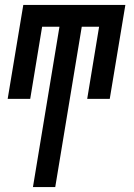

<svg xmlns="http://www.w3.org/2000/svg" viewBox="-20 -540 540 775"><path d="M113 215 220 -432H150L102 -141H11L74 -520H486L423 -141H332L380 -432H310L203 215Z"/></svg>

Font: Iosevka Semibold Oblique
Style: Regular
Weight: 600
Italic angle: -9°
Monospace: yes
Designer: Belleve Invis
Foundry: Belleve Invis
Version: Version 32.5.0; ttfautohint (v1.8.4)